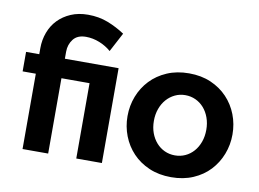

<svg xmlns="http://www.w3.org/2000/svg" viewBox="-79 -859 1333 989"><g transform="rotate(10 587.0 -365.0)"><path d="M93 -394H24V-496H93V-528Q93 -571 107.5 -610Q122 -649 149.5 -677.5Q177 -706 216.5 -723Q256 -740 306 -740Q363 -740 410.5 -721.5Q458 -703 500 -675L447 -575Q421 -598 386 -612Q351 -626 315 -626Q270 -626 248.5 -598Q227 -570 227 -533V-496H508V0H374V-394H227V0H93Z M871 10Q807 10 756 -12Q705 -34 669.5 -71.5Q634 -109 615 -158Q596 -207 596 -261Q596 -316 615 -365Q634 -414 669.5 -451.5Q705 -489 756 -511Q807 -533 871 -533Q935 -533 985.5 -511Q1036 -489 1071.5 -451.5Q1107 -414 1126 -365Q1145 -316 1145 -261Q1145 -207 1126 -158Q1107 -109 1072 -71.5Q1037 -34 986 -12Q935 10 871 10ZM734 -261Q734 -226 744.5 -197.5Q755 -169 773.5 -148Q792 -127 817 -115.5Q842 -104 871 -104Q900 -104 925 -115.5Q950 -127 968.5 -148Q987 -169 997.5 -198Q1008 -227 1008 -262Q1008 -296 997.5 -325Q987 -354 968.5 -375Q950 -396 925 -407.5Q900 -419 871 -419Q842 -419 817 -407Q792 -395 773.5 -374Q755 -353 744.5 -324Q734 -295 734 -261Z"/></g></svg>

Font: Oxford Sans
Style: Bold
Weight: 700
Designer: Matt McInerney, Pablo Impallari, Rodrigo Fuenzalida
Foundry: Matt McInerney, Pablo Impallari, Rodrigo Fuenzalida
Version: Version 3.000g; ttfautohint (v1.5) -l 8 -r 28 -G 28 -x 14 -D